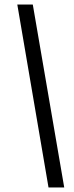

<svg xmlns="http://www.w3.org/2000/svg" viewBox="-20 -768 326 843"><path d="M193 55 56 -748H124L262 55Z"/></svg>

Font: Mulish
Style: Italic
Weight: 400
Italic angle: -9°
Designer: Vernon Adams
Foundry: Vernon Adams
Version: Version 3.603; ttfautohint (v1.8.3)